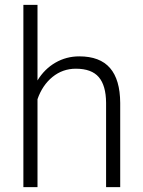

<svg xmlns="http://www.w3.org/2000/svg" viewBox="-20 -770 589 790"><path d="M134.3 -439Q163.1 -486.3 208 -512.2Q252.9 -538.1 306.2 -538.1Q391.1 -538.1 432.6 -490.2Q474.1 -442.4 474.6 -346.7V0H416.5V-347.2Q416 -418 386.5 -452.6Q356.9 -487.3 292 -487.3Q237.8 -487.3 196 -453.4Q154.3 -419.4 134.3 -361.8V0H76.2V-750H134.3Z"/></svg>

Font: Roboto Light
Style: Regular
Weight: 300
Designer: Google
Version: Version 2.134; 2016; ttfautohint (v1.6)